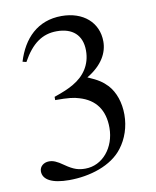

<svg xmlns="http://www.w3.org/2000/svg" viewBox="-79 -737 659 813"><g transform="rotate(-10 250.0 -331.0)"><path d="M61 -510C102 -584 148 -616 210 -616C276 -616 318 -582 318 -514C318 -453 286 -408 237 -380C217 -368 191 -357 153 -344V-330C210 -330 233 -327 255 -320C324 -300 359 -251 359 -175C359 -90 303 -22 229 -22C201 -22 180 -27 143 -53C115 -73 99 -79 82 -79C59 -79 41 -64 41 -43C41 -7 80 14 153 14C242 14 337 -15 385 -79C414 -117 431 -166 431 -219C431 -271 415 -317 387 -348C366 -370 348 -382 304 -401C371 -441 397 -491 397 -539C397 -621 334 -676 241 -676C137 -676 74 -609 45 -514Z"/></g></svg>

Font: XITS
Style: Regular
Weight: 400
Designer: MicroPress Inc., with final additions and corrections provided by Coen Hoffman, Elsevier (retired)
Version: Version 1.302